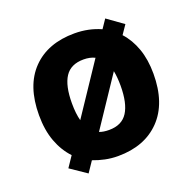

<svg xmlns="http://www.w3.org/2000/svg" viewBox="-111 -684 841 834"><g transform="rotate(-20 309.5 -267.0)"><path d="M574 -274Q574 -138 502.5 -64Q431 10 308 10Q277 10 248.5 4Q220 -2 194 -12L161 37L86 -14L119 -63Q84 -100 64.5 -152.5Q45 -205 45 -274Q45 -410 116 -483Q187 -556 311 -556Q376 -556 432 -531L459 -571L533 -518L505 -477Q538 -441 556 -390Q574 -339 574 -274ZM197 -274Q197 -226 206 -193L361 -425Q339 -436 309 -436Q250 -436 223.5 -395.5Q197 -355 197 -274ZM422 -274Q422 -313 416 -343L265 -117Q283 -110 310 -110Q369 -110 395.5 -151.5Q422 -193 422 -274Z"/></g></svg>

Font: Noto Sans Ol Chiki
Style: Bold
Weight: 700
Designer: Monotype Design Team, Lewis McGuffie
Foundry: Monotype Imaging Inc.
Version: Version 2.003; ttfautohint (v1.8.4.7-5d5b)